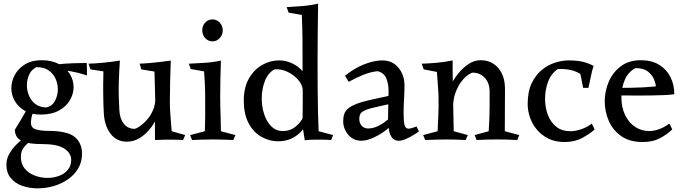

<svg xmlns="http://www.w3.org/2000/svg" viewBox="-20 -765 3737 1049"><path d="M135 -183 177 -171Q156 -146 152.5 -125.5Q149 -105 149 -95Q149 -66 176.5 -58Q204 -50 241 -50Q348 -50 388 -17Q428 16 428 75Q428 121 406.5 156.5Q385 192 349.5 216Q314 240 271.5 252Q229 264 186 264Q141 264 102 250.5Q63 237 39 208Q15 179 15 135Q15 106 28 81Q41 56 59 36Q77 16 94 2.5Q111 -11 119 -17L154 -4Q147 5 132.5 17Q118 29 106 46.5Q94 64 94 93Q94 131 115.5 156.5Q137 182 170.5 194.5Q204 207 240 207Q273 207 302.5 196Q332 185 350.5 163Q369 141 369 109Q369 71 331 46.5Q293 22 208 22Q144 22 112.5 10.5Q81 -1 71 -19Q61 -37 61 -56Q82 -90 94.5 -111Q107 -132 116 -148Q125 -164 135 -183ZM178 -398Q150 -383 138.5 -355.5Q127 -328 127 -299Q127 -269 139 -241Q151 -213 175 -195.5Q199 -178 234 -178Q266 -186 281 -215Q296 -244 296 -277Q296 -308 283 -336Q270 -364 244 -381.5Q218 -399 178 -398ZM207 -436Q263 -436 302 -415Q341 -394 361.5 -360.5Q382 -327 382 -289Q382 -252 362 -217.5Q342 -183 302 -161Q262 -139 202 -139Q152 -139 116 -159.5Q80 -180 61 -213Q42 -246 42 -283Q42 -320 60.5 -355Q79 -390 116 -413Q153 -436 207 -436ZM454 -421Q455 -413 455 -390Q455 -367 455 -353Q423 -363 402.5 -368Q382 -373 364.5 -376Q347 -379 324 -382L288 -413Q336 -418 382 -419.5Q428 -421 454 -421Z M672 9Q617 9 583.5 -35Q550 -79 547 -151Q545 -186 544 -242.5Q543 -299 545 -375L474 -386L464 -417Q499 -418 545.5 -422.5Q592 -427 635 -434Q631 -377 629 -313.5Q627 -250 632 -164Q634 -118 656 -89.5Q678 -61 716 -61Q728 -64 746.5 -77Q765 -90 784 -111.5Q803 -133 816 -163.5Q829 -194 829 -231L855 -188Q849 -139 822.5 -94Q796 -49 757 -20Q718 9 672 9ZM827 0Q827 -34 826.5 -53.5Q826 -73 826.5 -92.5Q827 -112 830 -145L824 -374L752 -386L743 -417Q767 -418 797.5 -420.5Q828 -423 859 -427Q890 -431 913 -434Q911 -378 909.5 -320.5Q908 -263 908 -207Q908 -173 911 -137Q914 -101 918 -48L992 -27L980 0Q963 -1 950.5 -1.5Q938 -2 923.5 -2Q909 -2 885 -2Q871 -2 856 -1Q841 0 827 0Z M1187 -434Q1185 -377 1184 -328Q1183 -279 1183 -228Q1183 -204 1184 -171Q1185 -138 1186 -105.5Q1187 -73 1187 -48L1266 -27L1255 0Q1229 -1 1204.5 -2Q1180 -3 1143 -3Q1108 -3 1083.5 -2Q1059 -1 1029 0L1019 -27L1099 -48Q1101 -97 1101 -139.5Q1101 -182 1101 -226Q1101 -249 1100.5 -268.5Q1100 -288 1099 -312.5Q1098 -337 1095 -375L1022 -388L1012 -417Q1047 -419 1094 -421.5Q1141 -424 1187 -434ZM1141 -539Q1117 -539 1101 -557Q1085 -575 1085 -600Q1085 -624 1101 -641.5Q1117 -659 1141 -659Q1164 -659 1180.5 -641.5Q1197 -624 1197 -600Q1197 -575 1180.5 -557Q1164 -539 1141 -539Z M1718 -745Q1717 -670 1716 -593Q1715 -516 1715 -429Q1715 -352 1715.5 -279.5Q1716 -207 1717.5 -147.5Q1719 -88 1721 -48L1800 -27L1789 0Q1762 -2 1741 -2Q1720 -2 1700 -2Q1686 -2 1672.5 -1Q1659 0 1645 1Q1642 -22 1638 -44Q1634 -66 1632 -88Q1634 -139 1634 -188.5Q1634 -238 1634 -288Q1634 -306 1633.5 -325.5Q1633 -345 1633 -366Q1633 -412 1633 -458Q1633 -504 1632.5 -558.5Q1632 -613 1629 -683L1557 -696L1546 -726Q1581 -728 1627 -731.5Q1673 -735 1718 -745ZM1504 -435Q1556 -435 1601.5 -404.5Q1647 -374 1666 -311L1634 -276Q1631 -304 1608 -330Q1585 -356 1551 -372.5Q1517 -389 1480 -386Q1444 -367 1427 -322Q1410 -277 1410 -227Q1410 -183 1423 -142Q1436 -101 1462 -75Q1488 -49 1526 -49Q1581 -49 1619.5 -98Q1658 -147 1675 -228L1696 -181Q1674 -97 1624 -45Q1574 7 1500 7Q1453 7 1410 -16.5Q1367 -40 1339.5 -89.5Q1312 -139 1312 -216Q1312 -288 1340.5 -337Q1369 -386 1413 -410.5Q1457 -435 1504 -435Z M2068 -435Q2124 -435 2157 -395Q2190 -355 2190 -297Q2190 -262 2187.5 -223Q2185 -184 2185 -146Q2185 -100 2190.5 -81Q2196 -62 2212 -62Q2220 -62 2231 -65.5Q2242 -69 2256 -74L2269 -47Q2257 -38 2237 -26Q2217 -14 2196 -5Q2175 4 2159 4Q2134 4 2121.5 -13Q2109 -30 2104.5 -57.5Q2100 -85 2100 -115Q2100 -161 2101.5 -201Q2103 -241 2103 -267Q2103 -308 2090 -338Q2077 -368 2043 -376Q2004 -372 1965.5 -356.5Q1927 -341 1885 -318L1865 -351Q1915 -392 1969.5 -413.5Q2024 -435 2068 -435ZM2141 -249 2114 -198Q2082 -191 2055.5 -185Q2029 -179 2009 -174Q1978 -166 1960.5 -155Q1943 -144 1943 -116Q1943 -92 1956.5 -77.5Q1970 -63 1992 -63Q2025 -63 2061 -84.5Q2097 -106 2132 -142L2123 -86Q2102 -62 2071.5 -41.5Q2041 -21 2010 -8.5Q1979 4 1954 4Q1910 4 1882.5 -29Q1855 -62 1855 -103Q1855 -147 1878 -169Q1901 -191 1959 -208Q1988 -216 2034 -226Q2080 -236 2141 -249Z M2605 -436Q2666 -436 2702.5 -393Q2739 -350 2739 -279Q2739 -215 2738.5 -163.5Q2738 -112 2738 -48L2817 -27L2806 0Q2775 -2 2749 -2.5Q2723 -3 2694 -3Q2665 -3 2640.5 -2.5Q2616 -2 2584 0L2573 -27L2650 -48Q2653 -92 2654 -124.5Q2655 -157 2655 -189.5Q2655 -222 2655 -265Q2655 -311 2629 -339.5Q2603 -368 2562 -368Q2556 -368 2538.5 -356.5Q2521 -345 2502 -321Q2483 -297 2469 -260Q2455 -223 2455 -172L2420 -216Q2422 -249 2438 -287.5Q2454 -326 2480.5 -359.5Q2507 -393 2539 -414.5Q2571 -436 2605 -436ZM2453 -435Q2453 -401 2453 -380Q2453 -359 2453.5 -339Q2454 -319 2454 -289L2459 -48L2536 -27L2524 0Q2473 -3 2417 -3Q2386 -3 2360 -2Q2334 -1 2303 0L2292 -27L2371 -48Q2373 -97 2375 -139.5Q2377 -182 2376 -226Q2376 -249 2374.5 -268Q2373 -287 2371.5 -311Q2370 -335 2367 -372L2295 -386L2284 -417Q2319 -418 2364.5 -422Q2410 -426 2453 -435Z M3229 -58Q3206 -36 3163 -12.5Q3120 11 3065 11Q3014 11 2976.5 -7.5Q2939 -26 2913.5 -56.5Q2888 -87 2875.5 -123.5Q2863 -160 2863 -196Q2863 -264 2884.5 -309.5Q2906 -355 2940.5 -383Q2975 -411 3013.5 -423Q3052 -435 3086 -435Q3133 -435 3164 -427.5Q3195 -420 3223 -405Q3214 -377 3208 -346Q3202 -315 3195 -285H3166L3151 -361Q3125 -377 3095.5 -383Q3066 -389 3028 -388Q2991 -363 2974.5 -318.5Q2958 -274 2958 -225Q2958 -176 2974 -135.5Q2990 -95 3020.5 -71.5Q3051 -48 3095 -48Q3126 -48 3160 -60.5Q3194 -73 3213 -90Z M3481 -436Q3540 -436 3580.5 -411.5Q3621 -387 3642.5 -345Q3664 -303 3664 -250Q3643 -247 3610 -245.5Q3577 -244 3539 -243.5Q3501 -243 3465 -243Q3417 -243 3382 -243.5Q3347 -244 3348 -244V-285Q3353 -285 3376 -285Q3399 -285 3432 -285.5Q3465 -286 3500 -288Q3535 -290 3563 -293Q3563 -308 3553 -332Q3543 -356 3519.5 -374.5Q3496 -393 3452 -393Q3412 -372 3393.5 -328.5Q3375 -285 3375 -235Q3375 -178 3395.5 -136Q3416 -94 3450.5 -71.5Q3485 -49 3526 -49Q3552 -49 3580.5 -59Q3609 -69 3637 -90L3653 -58Q3624 -30 3585 -9.5Q3546 11 3491 11Q3420 11 3374 -21.5Q3328 -54 3306 -105Q3284 -156 3284 -211Q3284 -267 3306 -318.5Q3328 -370 3372 -403Q3416 -436 3481 -436Z"/></svg>

Font: Ruwudu
Style: Regular
Weight: 400
Designer: Becca Hirsbrunner Spalinger
Foundry: SIL International
Version: Version 3.000